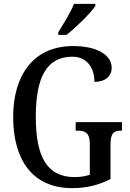

<svg xmlns="http://www.w3.org/2000/svg" viewBox="-20 -962 673 992"><path d="M281 -795V-782H324C375 -822 451 -897 473 -932V-942H362C345 -897 309 -841 281 -795ZM353 10C428 10 490 -6 551 -37V-215C551 -277 570 -287 604 -287H610V-331H371V-287H380C419 -287 444 -277 444 -219V-59C421 -51 393 -47 366 -47C219 -47 165 -158 165 -358C165 -563 221 -669 354 -669C435 -669 468 -604 468 -539C524 -539 557 -568 557 -612C557 -675 487 -724 357 -724C154 -724 48 -574 48 -358C48 -137 147 10 353 10Z"/></svg>

Font: Noto Serif Condensed Medium
Style: Regular
Weight: 500
Width: 3
Designer: Monotype Design Team
Foundry: Monotype Imaging Inc.
Version: Version 2.015